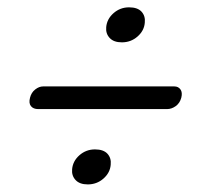

<svg xmlns="http://www.w3.org/2000/svg" viewBox="-20 -606 544 521"><path d="M310.7 -491.1Q288.6 -491.1 277.6 -503Q266.5 -514.9 268.2 -532.5Q270.2 -554.6 288.2 -570.4Q306.2 -586.1 330.3 -586.1Q353.2 -586.1 364.1 -574.3Q374.9 -562.4 372.9 -544.4Q371.2 -522.7 353.2 -506.9Q335.2 -491.1 310.7 -491.1ZM61.5 -341Q65 -355 75.5 -363.2Q86 -371.5 97 -371.5H453Q464 -371.5 469.8 -363.2Q475.5 -355 472 -341Q468 -326 456.8 -318Q445.5 -310 433.5 -310H83.5Q70.5 -310 64 -318Q57.5 -326 61.5 -341ZM218.2 -105.6Q196.1 -105.6 185.1 -117.5Q174 -129.4 175.7 -147Q177.7 -169.1 195.7 -184.9Q213.7 -200.6 237.8 -200.6Q260.7 -200.6 271.6 -188.8Q282.4 -176.9 280.4 -158.9Q278.7 -137.2 260.7 -121.4Q242.7 -105.6 218.2 -105.6Z"/></svg>

Font: Fraunces 144pt S100
Style: Italic
Weight: 400
Italic angle: -16°
Version: Version 1.000; ttfautohint (v1.8.3)